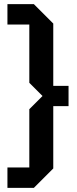

<svg xmlns="http://www.w3.org/2000/svg" viewBox="-20 -770 372 930"><path d="M238 -656V-354H312V-256H238V46L144 140H16V41H122V-241L186 -305L122 -369V-651H16V-750H144Z"/></svg>

Font: Tektur SemiCondensed Medium
Style: Regular
Weight: 500
Width: 4
Designer: Adam Jagosz
Foundry: Adam Jagosz
Version: Version 1.005;gftools[0.9.30]